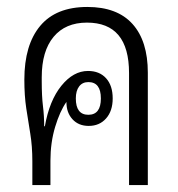

<svg xmlns="http://www.w3.org/2000/svg" viewBox="-20 -532 512 552"><path d="M73 0V-68Q73 -112 67 -148Q61 -184 55.5 -220.5Q50 -257 50 -303Q50 -403 95.5 -457.5Q141 -512 231 -512Q317 -512 361 -463Q405 -414 405 -323V0H351V-322Q351 -467 230 -467Q168 -467 134 -426Q100 -385 100 -310V-298Q100 -255 103.5 -227Q107 -199 107 -169H109Q122 -243 156.5 -285.5Q191 -328 233 -328Q266 -328 285 -307Q304 -286 304 -249Q304 -213 285 -191.5Q266 -170 235 -170Q206 -170 188.5 -189Q171 -208 171 -238V-239Q152 -212 138.5 -167Q125 -122 125 -70V0ZM234 -202Q270 -202 270 -249Q270 -296 234 -296Q217 -296 207.5 -283.5Q198 -271 198 -249Q198 -202 234 -202Z"/></svg>

Font: Noto Sans Thai Looped UI Narrow Light
Style: Regular
Weight: 300
Width: 4
Designer: Cadson Demak Team
Foundry: Cadson Demak Co., Ltd.
Version: Version 1.000